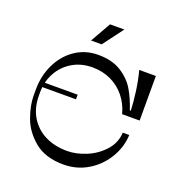

<svg xmlns="http://www.w3.org/2000/svg" viewBox="-155 -1035 1110 1169"><g transform="rotate(20 399.5 -450.5)"><path d="M348.9 -617.5Q276 -617.5 219.3 -583.6Q162.6 -549.6 131.3 -492.2Q100 -434.8 100 -366.1V-346.1Q100 -263.8 136.5 -205Q173 -146.2 234.8 -116.1Q296.5 -85.9 376.4 -85.9Q433.9 -85.9 497.6 -111.9Q561.4 -138 607.5 -188.3Q653.6 -238.6 657.4 -306.8H699.4Q695.6 -226.9 653.2 -156.4Q610.8 -85.9 540 -43.3Q469.2 -0.8 383.5 -0.8Q265.5 -0.8 195.3 -58.9Q125.1 -117.1 97.6 -193.7Q70 -270.2 70 -333.1V-372.1Q70 -463.1 107 -538.6Q144 -614.1 209 -657.6Q274 -701.1 356 -701.1Q447 -701.1 506.5 -663.1Q566 -625.1 597.5 -571.1Q629 -517.1 651 -449.1H657.6Q655 -506.5 646 -572.8Q637 -639 620.9 -700H728.5V-411.2H615Q598.8 -473.1 560.8 -520Q522.9 -566.9 468.8 -592.2Q414.6 -617.5 348.9 -617.5ZM89 -400V-430H320V-400ZM451.5 -900 352.5 -768H283.8L358.8 -900Z"/></g></svg>

Font: Space Cowgirl
Style: Regular
Weight: 400
Designer: Valery Marier
Foundry: Valery Marier
Version: Version 1.000